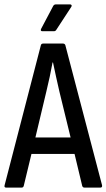

<svg xmlns="http://www.w3.org/2000/svg" viewBox="-21 -853 484 873"><path d="M7 0Q-3 0 0 -11L165 -648Q167 -655 176 -655H265Q273 -655 276 -648L443 -11Q445 0 435 0H363Q356 0 353 -7L318 -153H122L87 -8Q85 0 77 0ZM190 -438 140 -228H300L249 -437Q234 -502 220 -569H218Q212 -536 205 -503.5Q198 -471 190 -438ZM172 -711Q161 -711 166 -722L221 -826Q225 -833 233 -833H298Q303 -833 304.5 -829Q306 -825 302 -820L236 -719Q232 -711 224 -711Z"/></svg>

Font: Sofia Sans Condensed Medium
Style: Regular
Weight: 500
Designer: Botio Nikoltchev, Ani Petrova
Foundry: lettersoup
Version: Version 4.101; ttfautohint (v1.8.4.7-5d5b)